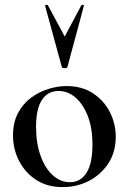

<svg xmlns="http://www.w3.org/2000/svg" viewBox="-20 -750 526 783"><path d="M235 13Q173 13 128 -16Q83 -45 58 -93.5Q33 -142 33 -198Q33 -250 53 -288Q73 -326 105.5 -350.5Q138 -375 176.5 -387Q215 -399 252 -399Q315 -399 360 -369Q405 -339 428.5 -292Q452 -245 452 -192Q452 -130 422 -84Q392 -38 343 -12.5Q294 13 235 13ZM265 -7Q309 -7 333 -45.5Q357 -84 357 -160Q357 -229 337.5 -278Q318 -327 287 -353Q256 -379 219 -379Q175 -379 151 -342.5Q127 -306 127 -233Q127 -167 145 -116Q163 -65 194.5 -36Q226 -7 265 -7ZM164 -726Q163 -729 168.5 -730Q174 -731 175 -729L244 -601L312 -729Q314 -731 319 -730Q324 -729 322 -726L255 -477Q254 -472 244 -472Q234 -472 232 -477Z"/></svg>

Font: Cormorant Garamond Light SemiBold
Style: Regular
Weight: 600
Version: Version 4.001